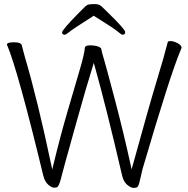

<svg xmlns="http://www.w3.org/2000/svg" viewBox="-20 -907 920 940"><path d="M14 -689Q14 -700 49 -700Q84 -700 87 -684L101 -631Q165 -414 231 -99L236 -77L241 -99Q276 -244 314 -373Q352 -502 372.5 -572.5Q393 -643 395 -670Q395 -685 419.5 -685Q444 -685 459.5 -679.5Q475 -674 476 -667V-666Q478 -653 488.5 -618.5Q499 -584 542.5 -419Q586 -254 620 -98L624 -78L630 -98Q712 -396 748.5 -515.5Q785 -635 801 -700Q803 -706 814 -706Q825 -706 838 -701Q868 -689 869 -673Q868 -670 863 -658Q814 -543 678 -80Q674 -64 670 -45.5Q666 -27 662 -12Q658 3 653 8Q648 13 634.5 13Q621 13 603 -2Q585 -17 578 -47Q501 -379 444 -582L439 -599L434 -582Q400 -473 356.5 -316.5Q313 -160 299.5 -112Q286 -64 282 -46.5Q278 -29 272.5 -13Q267 3 262 7.5Q257 12 245 12Q233 12 216 -3Q199 -18 192 -47Q67 -564 15 -686H14ZM838 -701ZM801 -700ZM436 -828Q335 -764 319 -750.5Q303 -737 297 -737Q284 -737 284 -748Q284 -761 364 -842L395 -873Q405 -883 414.5 -885Q424 -887 445 -887Q466 -887 477.5 -875.5Q489 -864 509 -845Q593 -763 593 -750Q593 -737 580 -737Q574 -737 557 -752Q540 -767 442 -828L439 -830Z"/></svg>

Font: ToneOZ-Pinyin-WenKai-Light
Style: Light
Weight: 300
Designer: Fontworks Inc.
Foundry: ToneOZ
Version: Version 0.240331